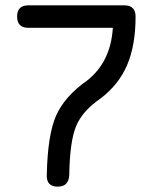

<svg xmlns="http://www.w3.org/2000/svg" viewBox="-20 -698 571 718"><path d="M196 0Q153 0 155 -44Q158 -194 190 -266Q222 -338 306 -397Q394 -466 402 -594H86Q44 -594 44 -636Q44 -678 86 -678H445Q487 -678 487 -636Q487 -529 455.5 -455Q424 -381 355 -329Q288 -283 264.5 -226Q241 -169 239 -44Q237 0 196 0Z"/></svg>

Font: Jura
Style: Bold
Weight: 700
Designer: Daniel Johnson, Alexei Vanyashin
Foundry: Daniel Johnson
Version: Version 5.103